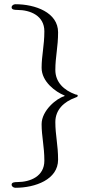

<svg xmlns="http://www.w3.org/2000/svg" viewBox="-20 -735 413 909"><path d="M283 -279C250 -270 177 -213 177 -147C177 -89 190 -42 190 26C190 99 125 127 61 127C50 127 35 128 35 139C35 148 44 154 53 154C147 154 255 115 255 21C255 -49 242 -95 242 -157C242 -215 282 -253 337 -273C342 -275 348 -276 348 -282C348 -288 342 -286 337 -288C282 -308 242 -346 242 -404C242 -466 255 -512 255 -582C255 -676 147 -715 53 -715C44 -715 35 -709 35 -700C35 -689 50 -688 61 -688C125 -688 190 -660 190 -587C190 -519 177 -472 177 -414C177 -348 243 -300 285 -283C288 -281 285 -280 283 -279Z"/></svg>

Font: EB Garamond 12
Style: Regular
Weight: 400
Version: Version 0.016+